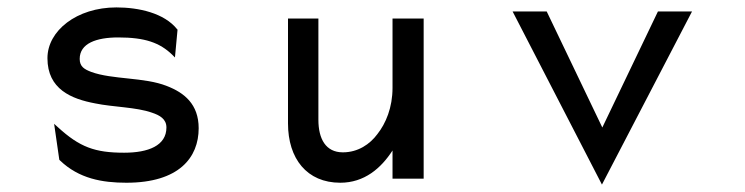

<svg xmlns="http://www.w3.org/2000/svg" viewBox="-20 -482 2009 518"><path d="M142 -49C193 0 256 11 321 11C463 11 516 -57 516 -136C516 -201 477 -232 430 -250C370 -274 283 -267 226 -288C208 -295 195 -302 195 -323C195 -365 240 -381 299 -381C371 -381 411 -367 445 -334L452 -327L459 -402L458 -403C423 -447 354 -462 294 -462C187 -462 108 -399 108 -325C108 -241 173 -215 237 -203C285 -193 348 -193 390 -178C411 -171 429 -161 429 -138C429 -89 380 -70 315 -70C236 -70 195 -85 136 -139L126 -148L140 -51Z M757 -149C757 -54 808 11 898 11C963 11 1008 -28 1039 -76V0H1123V-432H1039V-245C1039 -192 1021 -149 998 -120C978 -93 946 -71 905 -71C859 -71 839 -107 839 -159V-432H757Z M1363 -451 1604 16 1847 -451H1755L1605 -138L1455 -451Z"/></svg>

Font: Charger Monospace
Style: Regular
Weight: 400
Designer: Jasper
Foundry: Cannot Into Space Fonts
Version: Version 0.980